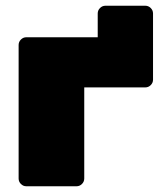

<svg xmlns="http://www.w3.org/2000/svg" viewBox="-20 -650 569 670"><path d="M321 -603Q321 -614 329 -622Q337 -630 348 -630H487Q498 -630 506 -622Q514 -614 514 -603V-372Q514 -361 506 -353Q498 -345 487 -345H274V-27Q274 -16 266 -8Q258 0 247 0H72Q61 0 53 -8Q45 -16 45 -27V-493Q45 -504 53 -512Q61 -520 72 -520H321Z"/></svg>

Font: Rubik
Style: Regular
Weight: 900
Designer: Hubert & Fischer
Foundry: Hubert & Fischer
Version: Version 1.100